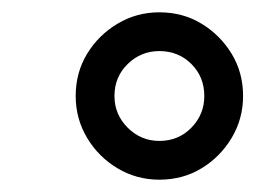

<svg xmlns="http://www.w3.org/2000/svg" viewBox="-20 -700 415 312"><path d="M239 -408Q202 -408 171 -426.5Q140 -445 121.5 -476Q103 -507 103 -544Q103 -582 121.5 -612.5Q140 -643 171 -661.5Q202 -680 239 -680Q277 -680 307.5 -661.5Q338 -643 356.5 -612.5Q375 -582 375 -544Q375 -507 356.5 -476Q338 -445 307.5 -426.5Q277 -408 239 -408ZM239 -471Q270 -471 291 -492.5Q312 -514 312 -544Q312 -575 291 -596Q270 -617 239 -617Q209 -617 187.5 -596Q166 -575 166 -544Q166 -514 187.5 -492.5Q209 -471 239 -471Z"/></svg>

Font: Atkinson Hyperlegible Next
Style: Italic
Weight: 400
Italic angle: -12°
Designer: Elliott Scott, Megan Eiswerth, Linus Boman, Theodore Petrosky, Letters from Sweden
Foundry: Applied Design Works, Letters from Sweden
Version: Version 2.001